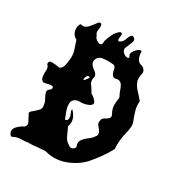

<svg xmlns="http://www.w3.org/2000/svg" viewBox="-198 -954 1029 1110"><g transform="rotate(30 316.0 -399.0)"><path d="M265.6 -496.1Q262.7 -497.6 259.8 -497.6Q251 -497.6 244.1 -484.4Q240.2 -474.1 240.2 -468.8Q240.2 -465.3 242.2 -464.4Q244.1 -464.4 247.1 -466.8Q251 -469.2 255.9 -476.6Q258.8 -481 262.7 -485.8Q265.6 -490.2 265.6 -494.6Q265.6 -495.1 265.6 -496.1ZM396.5 -120.6Q395.5 -125.5 395.5 -129.9Q395.5 -135.3 396.5 -140.6Q399.4 -149.9 406.2 -158.2Q418 -173.3 436.5 -186.5Q455.1 -199.7 464.8 -214.8Q473.6 -223.6 473.6 -231.9Q473.6 -232.9 473.6 -233.9Q473.6 -240.7 470.7 -247.6Q463.9 -261.2 451.2 -274.9Q441.4 -285.2 441.4 -298.3Q441.4 -302.2 442.4 -306.2Q443.4 -323.7 459 -331.5Q474.6 -339.4 483.4 -348.6Q488.3 -354 488.3 -360.8Q488.3 -361.3 488.3 -361.8Q488.3 -368.7 482.4 -378.4Q468.8 -402.8 468.8 -427.7Q468.8 -453.1 473.6 -478Q461.9 -499.5 450.2 -533.2Q438.5 -565.4 412.1 -565.4Q410.2 -565.4 409.2 -565.4Q399.4 -562 393.6 -562Q391.6 -562 389.6 -562.5Q382.8 -564.5 377.9 -570.3Q368.2 -584 364.3 -606.9Q361.3 -628.4 339.8 -628.4Q337.9 -628.4 335.9 -628.4Q326.2 -629.4 314.5 -629.4Q297.9 -629.4 280.3 -627.4Q250 -625 239.3 -596.7Q237.3 -590.3 237.3 -585Q237.3 -581.1 238.3 -577.6Q241.2 -569.3 246.1 -562.5Q256.8 -550.3 272.5 -539.6Q287.1 -528.8 289.1 -511.7Q285.2 -500 285.2 -489.3Q285.2 -474.6 293.9 -462.4Q309.6 -441.4 322.3 -418Q339.8 -410.6 356.4 -390.1Q362.3 -382.8 362.3 -376.5Q362.3 -364.7 343.8 -355.5Q320.3 -343.8 288.1 -343.8Q287.1 -343.8 286.1 -343.8H285.2Q252.9 -343.8 240.2 -317.4Q238.3 -308.1 238.3 -299.3Q238.3 -280.3 245.1 -262.2Q254.9 -235.4 264.6 -210.9Q274.4 -213.4 278.3 -218.3Q282.2 -223.1 282.2 -229Q282.2 -230.5 282.2 -233.4Q282.2 -245.6 275.4 -259.8Q269.5 -270.5 269.5 -277.8Q269.5 -281.7 271.5 -284.2Q291 -265.1 300.8 -239.7Q304.7 -228 304.7 -216.3Q304.7 -202.1 298.8 -188Q310.5 -163.6 322.3 -136.2Q334 -108.4 358.4 -95.2Q366.2 -87.4 375 -87.4Q381.8 -87.4 389.6 -92.3Q400.4 -98.6 400.4 -107.9Q400.4 -113.8 396.5 -120.6ZM35.2 21.5Q27.3 9.3 27.3 -2Q27.3 -15.6 39.1 -28.3Q60.5 -50.8 82 -60.1Q91.8 -69.8 91.8 -80.6Q91.8 -87.4 87.9 -94.2Q77.1 -112.3 70.3 -128.4Q63.5 -135.7 63.5 -142.1Q63.5 -144 64.5 -145.5Q67.4 -152.8 77.1 -159.2Q93.8 -173.3 108.4 -188Q118.2 -197.8 118.2 -212.4Q118.2 -219.7 115.2 -228Q115.2 -237.3 111.3 -246.1Q107.4 -254.4 102.5 -263.2Q93.8 -278.3 89.8 -293.5Q88.9 -295.9 88.9 -298.3Q88.9 -310.5 107.4 -322.8Q111.3 -329.6 111.3 -334Q111.3 -338.4 108.4 -340.8Q104.5 -344.2 96.7 -344.2Q89.8 -344.2 79.1 -341.3Q56.6 -335.4 46.9 -335.4Q37.1 -340.8 33.2 -348.6Q29.3 -356.4 28.3 -366.2Q27.3 -376.5 27.3 -387.7Q27.3 -396 28.3 -404.3Q28.3 -406.2 28.3 -408.2Q28.3 -426.3 14.6 -439.5Q14.6 -442.9 14.6 -445.8V-446.3Q14.6 -460.9 34.2 -460.9Q59.6 -460.4 72.3 -457.5Q77.1 -455.6 81.1 -455.6Q84 -455.6 86.9 -456.5Q92.8 -458.5 97.7 -463.4Q108.4 -475.6 111.3 -498Q115.2 -521 116.2 -534.7Q116.2 -539.6 116.2 -544.9Q116.2 -568.8 108.4 -591.3Q98.6 -619.1 90.8 -644.5Q65.4 -656.7 58.6 -684.6Q56.6 -693.8 56.6 -702.1Q56.6 -719.7 66.4 -734.9Q74.2 -732.4 82 -732.4Q100.6 -732.4 116.2 -749.5Q136.7 -773.9 152.3 -794.9Q159.2 -798.3 163.1 -798.3Q165 -798.3 166 -797.9Q170.9 -796.4 171.9 -791.5Q173.8 -785.2 173.8 -775.9Q173.8 -768.1 171.9 -757.8Q170.9 -752.4 170.9 -748Q170.9 -733.4 179.7 -726.1Q182.6 -710 199.2 -698.7Q210 -690.9 218.8 -690.9Q223.6 -690.9 226.6 -692.9Q231.4 -695.3 233.4 -701.7Q234.4 -705.6 234.4 -710.9Q234.4 -714.4 234.4 -718.8Q241.2 -744.1 253.9 -768.6Q265.6 -793.5 288.1 -809.6Q291 -810.1 293 -810.1Q301.8 -810.1 302.7 -799.3Q302.7 -795.9 301.8 -791Q299.8 -780.8 299.8 -773.4Q299.8 -764.6 302.7 -760.7Q304.7 -758.8 306.6 -758.8Q307.6 -758.8 308.6 -759.3Q313.5 -760.3 320.3 -766.1Q332 -773.4 338.9 -795.4Q346.7 -817.9 356.4 -824.2Q359.4 -826.2 362.3 -826.2Q364.3 -826.2 366.2 -825.2Q371.1 -823.2 378.9 -814.5Q380.9 -809.1 380.9 -803.7Q380.9 -800.3 379.9 -796.9Q377 -788.1 373 -779.3Q365.2 -762.7 359.4 -746.6Q357.4 -741.7 357.4 -737.3Q357.4 -725.6 369.1 -714.8Q379.9 -703.1 397.5 -702.1H398.4Q406.2 -702.1 406.2 -708Q406.2 -713.9 399.4 -724.6Q399.4 -725.6 399.4 -726.6Q399.4 -742.2 418.9 -762.2Q433.6 -777.3 443.4 -777.3Q447.3 -777.3 451.2 -773.9Q451.2 -772.5 451.2 -769.5Q451.2 -748 460 -728.5Q468.8 -707.5 496.1 -703.1Q518.6 -689.9 518.6 -671.4Q518.6 -667.5 517.6 -663.6Q513.7 -647.5 513.7 -631.8Q513.7 -624 514.6 -616.2Q524.4 -587.4 545.9 -564.9Q567.4 -542.5 585.9 -519.5Q585 -511.2 585 -503.4Q585 -483.4 589.8 -463.9Q597.7 -437 607.4 -410.6Q617.2 -390.6 617.2 -371.1Q617.2 -365.7 616.2 -360.4Q613.3 -335 606.4 -310.1Q600.6 -284.7 598.6 -258.8Q597.7 -245.6 597.7 -232.4Q597.7 -219.7 598.6 -207.5Q579.1 -171.4 554.7 -137.2Q530.3 -103.5 502.9 -71.8Q457 -24.4 390.6 -1Q354.5 11.2 319.3 11.2Q289.1 11.2 258.8 2.4Q256.8 2.4 253.9 2.4Q241.2 3.4 203.1 6.3Q180.7 9.8 158.2 9.8Q154.3 9.8 147.5 9.8Q124 13.7 97.7 13.7Q72.3 14.2 50.8 26.9Q48.8 28.3 46.9 28.3Q43.9 28.3 42 26.9Q37.1 23.9 35.2 21.5Z"/></g></svg>

Font: Brazier Flame
Style: Regular
Weight: 400
Designer: Walter E Stewart
Version: 0.1